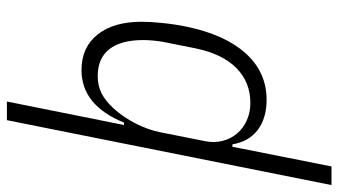

<svg xmlns="http://www.w3.org/2000/svg" viewBox="-238 -548 980 556"><g transform="rotate(-90 252.0 -270.0)"><path d="M182 -740H236L168 -401H175Q225 -524 327 -524Q393 -524 430 -477.5Q467 -431 467 -350Q467 -326 463.5 -290.5Q460 -255 453 -221Q430 -109 375.5 -48.5Q321 12 241 12Q188 12 154 -13.5Q120 -39 112 -87H105L48 200H-6ZM232 -35Q292 -35 333 -75.5Q374 -116 390 -194L409 -289Q411 -301 412.5 -316Q414 -331 414 -345Q414 -410 387.5 -443.5Q361 -477 310 -477Q282 -477 260 -466Q238 -455 215 -430Q190 -402 172 -366.5Q154 -331 147 -296L121 -165Q116 -139 122 -115.5Q128 -92 143 -74Q158 -56 181 -45.5Q204 -35 232 -35Z"/></g></svg>

Font: IBM Plex Sans Cond Light
Style: Italic
Weight: 300
Width: 3
Italic angle: -11°
Designer: Mike Abbink, Paul van der Laan, Pieter van Rosmalen
Foundry: Bold Monday
Version: Version 1.3